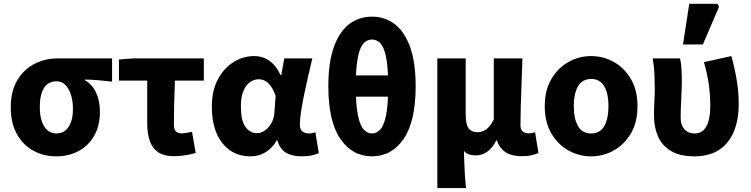

<svg xmlns="http://www.w3.org/2000/svg" viewBox="-20 -799 3895 996"><path d="M271.2 12Q206.5 12 153 -17.3Q99.5 -46.6 67.7 -103.3Q35.9 -159.9 35.9 -242.2Q35.9 -328.1 70.6 -384.5Q105.4 -441 160.6 -468.6Q215.9 -496.1 278.1 -496.1H561.4V-375.5Q521.1 -380.1 490.1 -382.9Q459.2 -385.6 420.5 -386.4V-382.4Q458.3 -361.9 478.3 -318.8Q498.4 -275.7 498.4 -219.2Q498.4 -147.6 469.2 -95.9Q440.1 -44.2 388.8 -16.1Q337.5 12 271.2 12ZM272.8 -106.6Q299.4 -106.6 318.5 -121.7Q337.5 -136.7 348 -165.1Q358.4 -193.5 358.4 -234Q358.4 -273.5 348.4 -306.1Q338.4 -338.7 319.5 -358.1Q300.6 -377.5 273.2 -377.5Q246.6 -377.5 227.3 -363.7Q208 -349.9 197.3 -320Q186.5 -290.2 186.5 -242.2Q186.5 -199.3 197.2 -168.8Q207.8 -138.4 227 -122.5Q246.3 -106.6 272.8 -106.6Z M882.6 11.3Q830.4 11.3 800.1 -9.6Q769.9 -30.4 756.8 -68.7Q743.7 -107 743.7 -158.4V-380.8H597V-490.5L671.2 -496.1H1037.4V-380.8H887.4Q884.7 -316.9 883.4 -256.7Q882.1 -196.5 882.1 -152.4Q882.1 -127.4 892.9 -117.4Q903.7 -107.3 920.8 -107.3Q934.3 -107.3 946.9 -109.4Q959.6 -111.5 976 -115.3L995.2 -5.3Q971.7 1 943.3 6.1Q914.9 11.3 882.6 11.3Z M1278.3 12Q1187.9 12 1133.4 -56.6Q1078.9 -125.1 1078.9 -245.6Q1078.9 -328.1 1109.9 -386.7Q1141 -445.3 1191 -476.7Q1240.9 -508.1 1298.4 -508.1Q1326.3 -508.1 1351.4 -498.2Q1376.5 -488.2 1397.8 -466.3Q1419.2 -444.4 1435.3 -409.2H1439L1454.7 -496.1H1600.1Q1590.1 -453.2 1578.9 -405Q1567.6 -356.8 1557.9 -309.3Q1548.2 -261.9 1541.8 -221.2Q1535.5 -180.5 1535.5 -152.4Q1535.5 -127.6 1549.2 -117.1Q1562.9 -106.6 1583.5 -106.6Q1590.9 -106.6 1599.1 -108.3Q1607.4 -110 1616 -113L1633.7 -4.6Q1620.2 1.7 1598.4 6.9Q1576.7 12 1546.9 12Q1495.2 12 1463.8 -6.6Q1432.3 -25.2 1419.2 -70.3H1415.6Q1366.1 12 1278.3 12ZM1313.3 -108.3Q1335.1 -108.3 1355.1 -122.7Q1375.2 -137 1388.5 -161.4Q1401.9 -185.8 1403.4 -215.2L1409.8 -301.3Q1399.6 -330.4 1386.4 -349.8Q1373.3 -369.1 1357.2 -378.5Q1341.2 -387.8 1321.1 -387.8Q1298.4 -387.8 1277.4 -373.4Q1256.5 -359 1243 -328Q1229.5 -296.9 1229.5 -247.2Q1229.5 -175.5 1252.5 -141.9Q1275.4 -108.3 1313.3 -108.3Z M1909.7 12Q1807.9 12 1745.6 -78.6Q1683.2 -169.1 1683.2 -352.5Q1683.2 -474.4 1711.7 -554.5Q1740.2 -634.6 1791 -673.6Q1841.8 -712.6 1909.7 -712.6Q1977.6 -712.6 2028.4 -673.2Q2079.2 -633.8 2107.7 -554.1Q2136.2 -474.4 2136.2 -352.5Q2136.2 -169.1 2073.9 -78.6Q2011.6 12 1909.7 12ZM1909.7 -106.6Q1933.1 -106.6 1952.3 -126.8Q1971.5 -147 1982.6 -200.4Q1993.8 -253.8 1993.8 -352.5Q1993.8 -427.2 1987.3 -474.3Q1980.9 -521.4 1969.5 -547.6Q1958.2 -573.8 1942.6 -583.9Q1927.1 -593.9 1909.7 -593.9Q1892.4 -593.9 1876.8 -583.9Q1861.3 -573.8 1849.9 -547.6Q1838.6 -521.4 1832.1 -474.3Q1825.6 -427.2 1825.6 -352.5Q1825.6 -253.8 1836.8 -200.4Q1848 -147 1867.1 -126.8Q1886.3 -106.6 1909.7 -106.6ZM1762.2 -297.6V-408H2057.2V-297.6Z M2248.7 176.7V-496.1H2395.7V-207Q2395.7 -154.6 2410.6 -133.9Q2425.4 -113.2 2456.6 -113.2Q2473.5 -113.2 2488 -119.5Q2502.5 -125.8 2515.6 -140.1Q2528.8 -154.5 2541.5 -178.5V-496.1H2690.2Q2688.3 -438.1 2685.8 -373.5Q2683.2 -308.8 2681.6 -250.1Q2679.9 -191.3 2679.9 -149.9Q2679.9 -126.2 2692 -116.8Q2704.2 -107.3 2724.4 -107.3Q2730.7 -107.3 2739.5 -108.8Q2748.3 -110.3 2755.7 -113.3L2773.2 -4.9Q2757.2 1.4 2737.5 6.3Q2717.7 11.3 2686.1 11.3Q2635 11.3 2602.6 -9.6Q2570.2 -30.6 2558 -70.6H2554.3Q2536.2 -33.1 2508.9 -13Q2481.7 7.1 2449.1 7.1Q2431.5 7.1 2415.5 2.7Q2399.5 -1.6 2386.7 -16.1Q2387.6 20.3 2388.8 51.4Q2390 82.6 2391.9 112.4Q2393.7 142.3 2397.3 176.7Z M3046.5 12Q2983.4 12 2928.6 -18.6Q2873.9 -49.3 2839.9 -107.4Q2805.9 -165.4 2805.9 -247.9Q2805.9 -330.5 2839.9 -388.6Q2873.9 -446.7 2928.6 -477.4Q2983.4 -508.1 3046.5 -508.1Q3109.6 -508.1 3164.3 -477.4Q3219.1 -446.7 3253.1 -388.6Q3287.1 -330.5 3287.1 -247.9Q3287.1 -165.4 3253.1 -107.4Q3219.1 -49.3 3164.3 -18.6Q3109.6 12 3046.5 12ZM3046.5 -106.6Q3092.7 -106.6 3114.6 -145Q3136.4 -183.3 3136.4 -247.9Q3136.4 -291 3126.9 -323Q3117.3 -354.9 3097.3 -372.2Q3077.2 -389.5 3046.5 -389.5Q3015.7 -389.5 2995.7 -372.2Q2975.6 -354.9 2966.1 -323Q2956.5 -291 2956.5 -247.9Q2956.5 -183.3 2978.5 -145Q3000.4 -106.6 3046.5 -106.6Z M3582.8 12Q3508.9 12 3462.4 -14.9Q3415.8 -41.8 3394.2 -89.8Q3372.6 -137.9 3372.6 -199.6Q3372.6 -236.2 3374.6 -272Q3376.6 -307.7 3376.6 -343.5Q3376.6 -373.3 3374.9 -414.3Q3373.2 -455.2 3365.7 -496.1H3507.7Q3513.6 -471.1 3515.3 -439.9Q3517 -408.6 3517 -373.6Q3517 -342.8 3514 -289.8Q3511 -236.8 3511 -187.4Q3511 -160.9 3520.7 -142.8Q3530.3 -124.7 3546.5 -115.7Q3562.8 -106.6 3583.1 -106.6Q3609.5 -106.6 3627.6 -122.2Q3645.7 -137.8 3655.2 -170.1Q3664.6 -202.3 3664.6 -253.1Q3664.6 -301.1 3657.6 -355.5Q3650.6 -409.9 3631.8 -476.7L3773.9 -508.1Q3790.8 -448.7 3801.4 -385.5Q3812 -322.4 3812 -260.3Q3812 -176 3786 -114.7Q3760 -53.4 3708.7 -20.7Q3657.5 12 3582.8 12ZM3523 -568.2 3555.5 -779.4H3701.5L3710.1 -763.9L3626.1 -568.2Z"/></svg>

Font: SourceSans3VF
Style: Regular
Weight: 200
Designer: Paul D. Hunt
Foundry: Adobe
Version: Version 3.052;hotconv 1.1.0;makeotfexe 2.6.0